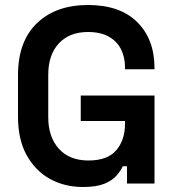

<svg xmlns="http://www.w3.org/2000/svg" viewBox="-20 -734 701 768"><path d="M312 14Q238 14 179.5 -18.5Q121 -51 86.5 -113.5Q52 -176 52 -267V-433Q52 -569 128 -641.5Q204 -714 332 -714Q460 -714 529 -645.5Q598 -577 598 -461V-457H480V-465Q480 -505 464 -537Q448 -569 415 -587.5Q382 -606 332 -606Q258 -606 215.5 -560.5Q173 -515 173 -435V-265Q173 -186 215.5 -139Q258 -92 334 -92Q410 -92 445 -133Q480 -174 480 -238V-250H303V-352H598V0H488V-69H471Q463 -51 446 -31.5Q429 -12 397.5 1Q366 14 312 14Z"/></svg>

Font: Space Grotesk Light SemiBold
Style: Regular
Weight: 600
Version: Version 2.000